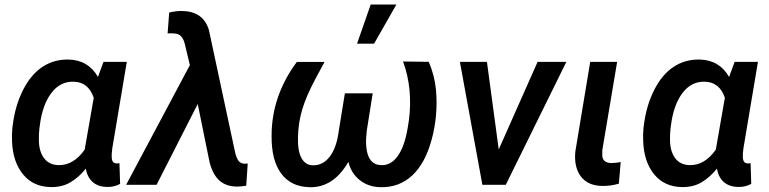

<svg xmlns="http://www.w3.org/2000/svg" viewBox="-20 -794 3304 825"><path d="M524.9 -528.3 462.4 -156.2Q459 -130.9 460 -118.2Q460.9 -92.8 480 -91.8H486.8L493.2 -93.3L496.1 -3.9Q470.2 10.3 439 9.3Q400.9 8.3 377.9 -12.2Q355 -32.7 348.6 -69.3Q319.3 -32.7 283.2 -11Q247.1 10.7 198.2 9.8Q123 8.8 79.1 -44.7Q35.2 -98.1 31.7 -186.5Q30.3 -216.3 33.2 -245.6L34.7 -255.9Q44.9 -339.8 78.9 -407Q112.8 -474.1 162.6 -506.8Q212.4 -539.6 274.9 -538.1Q359.4 -536.1 400.9 -463.4L424.8 -528.3ZM149.4 -243.2Q146.5 -218.3 147 -190.9Q147.9 -142.1 169.7 -113.8Q191.4 -85.4 231.4 -84.5Q295.9 -83 343.8 -150.9L382.8 -374Q359.9 -440.9 297.9 -442.9Q238.8 -445.3 200.2 -393.8Q161.6 -342.3 150.9 -253.4Z M764.6 -746.6Q854.5 -744.6 877.9 -664.1L991.2 -134.8Q995.1 -119.6 1002.4 -106.4Q1009.8 -93.3 1027.3 -90.8H1036.1L1044.4 -91.3L1038.1 3.9Q1017.6 7.8 997.1 7.8Q950.7 6.8 922.9 -18.1Q895 -43 880.9 -95.2L829.6 -347.2L652.8 0H522L795.9 -514.2L773.4 -607.9Q768.1 -627.4 757.8 -638.4Q747.6 -649.4 726.6 -650.4L713.4 -650.9L700.2 -650.4L707 -740.2Q737.3 -747.6 764.6 -746.6Z M1374.5 -527.8 1334.5 -453.6Q1295.9 -380.9 1278.8 -324.2Q1261.7 -267.6 1260.3 -203.6Q1258.8 -145.5 1275.1 -115.5Q1291.5 -85.4 1321.3 -84Q1365.7 -81.1 1396.2 -120.1Q1426.8 -159.2 1436 -233.9L1461.9 -393.1H1581.5L1556.2 -233.9Q1551.8 -197.3 1553.2 -173.3L1554.2 -160.2Q1562 -85.9 1617.7 -84.5Q1659.7 -82.5 1689.2 -123.8Q1718.8 -165 1732.4 -248L1737.3 -279.3Q1745.6 -342.8 1739.7 -406.2Q1733.9 -469.2 1711.9 -529.8L1822.3 -528.3Q1847.7 -469.7 1853.5 -406.2Q1862.8 -298.3 1835 -195.1Q1807.1 -91.8 1751 -39.8Q1694.8 12.2 1614.7 10.3Q1563 9.3 1525.9 -20Q1488.8 -49.3 1477.1 -98.6Q1412.1 13.7 1309.1 10.3Q1230 8.3 1188 -48.6Q1146 -105.5 1147 -210.4Q1147 -381.8 1255.4 -527.8ZM1572.8 -774.4H1683.1L1587.4 -606.4H1514.2Z M2123 -151.9 2290 -528.3H2413.6L2153.3 0H2052.7L1956.1 -528.3H2072.3Z M2631.8 -528.3 2567.9 -147.9V-126Q2569.3 -94.7 2606 -93.3Q2625 -93.3 2647 -97.7L2639.2 -4.9Q2603 5.9 2566.4 4.9Q2505.9 3.9 2475.8 -35.9Q2445.8 -75.7 2452.1 -142.6L2516.1 -528.3Z M3236.8 -528.3 3174.3 -156.2Q3170.9 -130.9 3171.9 -118.2Q3172.9 -92.8 3191.9 -91.8H3198.7L3205.1 -93.3L3208 -3.9Q3182.1 10.3 3150.9 9.3Q3112.8 8.3 3089.8 -12.2Q3066.9 -32.7 3060.5 -69.3Q3031.2 -32.7 2995.1 -11Q2959 10.7 2910.2 9.8Q2835 8.8 2791 -44.7Q2747.1 -98.1 2743.7 -186.5Q2742.2 -216.3 2745.1 -245.6L2746.6 -255.9Q2756.8 -339.8 2790.8 -407Q2824.7 -474.1 2874.5 -506.8Q2924.3 -539.6 2986.8 -538.1Q3071.3 -536.1 3112.8 -463.4L3136.7 -528.3ZM2861.3 -243.2Q2858.4 -218.3 2858.9 -190.9Q2859.9 -142.1 2881.6 -113.8Q2903.3 -85.4 2943.4 -84.5Q3007.8 -83 3055.7 -150.9L3094.7 -374Q3071.8 -440.9 3009.8 -442.9Q2950.7 -445.3 2912.1 -393.8Q2873.5 -342.3 2862.8 -253.4Z"/></svg>

Font: Roboto Medium
Style: Italic
Weight: 500
Italic angle: -12°
Designer: Google
Version: Version 2.134; 2016